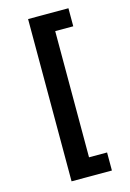

<svg xmlns="http://www.w3.org/2000/svg" viewBox="-136 -858 710 1048"><g transform="rotate(-15 219.5 -333.5)"><path d="M133 -792H361V-690H259V23H361V125H133Z"/></g></svg>

Font: Noto Sans Bengali SemiCondensed
Style: Bold
Weight: 700
Width: 4
Designer: Jelle Bosma - Monotype Design Team
Foundry: Monotype Imaging Inc.
Version: Version 2.003